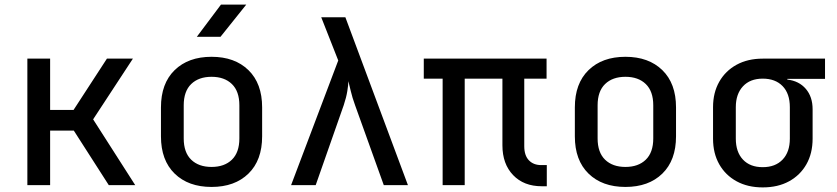

<svg xmlns="http://www.w3.org/2000/svg" viewBox="-20 -805 3640 835"><path d="M99 0V-550H198V-327H300L445 -550H558L385 -286L568 0H453L301 -237H198V0Z M900 8Q799 8 739.5 -50Q680 -108 680 -212V-338Q680 -442 739.5 -500Q799 -558 900 -558Q1001 -558 1060.5 -500Q1120 -442 1120 -338V-212Q1120 -108 1060.5 -50Q1001 8 900 8ZM900 -79Q956 -79 988.5 -110.5Q1021 -142 1021 -203V-347Q1021 -408 988.5 -439.5Q956 -471 900 -471Q844 -471 811.5 -439.5Q779 -408 779 -347V-203Q779 -142 811.5 -110.5Q844 -79 900 -79ZM836 -645 941 -785H1051L939 -645Z M1246 0 1451 -542 1377 -730H1482L1754 0H1649L1524 -348Q1512 -381 1505.5 -409Q1499 -437 1495 -452Q1495 -437 1490.5 -409Q1486 -381 1475 -348L1353 0Z M2336 5Q2258 5 2211.5 -43.5Q2165 -92 2165 -173V-463H2001V0H1905V-463H1823V-550H2357V-463H2260V-169Q2260 -129 2280 -108Q2300 -87 2334 -87H2358V5Z M2700 8Q2599 8 2539.5 -50Q2480 -108 2480 -212V-338Q2480 -442 2539.5 -500Q2599 -558 2700 -558Q2801 -558 2860.5 -500Q2920 -442 2920 -338V-212Q2920 -108 2860.5 -50Q2801 8 2700 8ZM2700 -79Q2756 -79 2788.5 -110.5Q2821 -142 2821 -203V-347Q2821 -408 2788.5 -439.5Q2756 -471 2700 -471Q2644 -471 2611.5 -439.5Q2579 -408 2579 -347V-203Q2579 -142 2611.5 -110.5Q2644 -79 2700 -79Z M3297 10Q3232 10 3183.5 -16.5Q3135 -43 3108 -90.5Q3081 -138 3081 -202V-339Q3081 -402 3108 -449.5Q3135 -497 3183.5 -523.5Q3232 -550 3297 -550H3568V-462H3404V-459Q3455 -453 3484.5 -418.5Q3514 -384 3514 -330V-202Q3514 -138 3487 -90.5Q3460 -43 3411.5 -16.5Q3363 10 3297 10ZM3297 -78Q3352 -78 3383.5 -111Q3415 -144 3415 -202V-339Q3415 -398 3383.5 -430.5Q3352 -463 3297 -463Q3242 -463 3211 -429.5Q3180 -396 3180 -339V-202Q3180 -144 3211 -111Q3242 -78 3297 -78Z"/></svg>

Font: JetBrains Mono NL Medium
Style: Regular
Weight: 500
Monospace: yes
Designer: Philipp Nurullin, Konstantin Bulenkov
Foundry: JetBrains
Version: Version 2.305; ttfautohint (v1.8.4.7-5d5b)